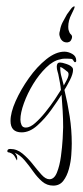

<svg xmlns="http://www.w3.org/2000/svg" viewBox="-20 -433 259 602"><path d="M147 149Q127 149 112 136Q97 123 84 104.5Q71 86 57 69.5Q43 53 26 46Q34 54 34 63Q34 69 33 70Q32 69 27 59Q22 49 9 45Q3 45 3 41Q3 34 12 34Q33 34 50.5 48.5Q68 63 82.5 81.5Q97 100 110 114.5Q123 129 135 129Q150 129 158.5 108Q167 87 171 57.5Q175 28 176.5 2Q178 -24 178 -34Q178 -60 176.5 -85.5Q175 -111 173 -136Q161 -117 141 -89Q121 -61 97 -39.5Q73 -18 48 -18Q13 -18 13 -54Q13 -80 29 -116Q45 -152 70.5 -188Q96 -224 125.5 -247.5Q155 -271 182 -271Q194 -271 206.5 -264Q219 -257 219 -243Q219 -238 215 -238Q213 -238 210 -243Q208 -248 202.5 -248.5Q197 -249 193 -249Q187 -249 181 -249Q175 -249 169 -247Q147 -243 124.5 -221Q102 -199 84 -169.5Q66 -140 55 -109.5Q44 -79 44 -58Q44 -49 47.5 -41Q51 -33 61 -33Q74 -33 90 -47Q106 -61 122.5 -81.5Q139 -102 152 -121.5Q165 -141 171 -151Q170 -162 168 -173Q166 -184 164 -194Q163 -201 160.5 -208.5Q158 -216 158 -224Q158 -237 168 -237Q175 -237 188 -232.5Q201 -228 205 -223Q209 -220 209 -214Q209 -201 199 -181.5Q189 -162 182 -151Q192 -110 198.5 -68Q205 -26 205 17Q205 31 203.5 53Q202 75 196 97Q190 119 178.5 134Q167 149 147 149ZM180 -165Q184 -172 189.5 -182.5Q195 -193 195 -201Q195 -203 193 -207Q189 -210 181.5 -216Q174 -222 169 -223V-218Q169 -205 173 -191.5Q177 -178 180 -165ZM195 -301Q193 -300 190 -300Q181 -300 175.5 -305Q170 -310 168 -317Q166 -323 166 -326Q166 -331 168 -337Q170 -351 176.5 -363.5Q183 -376 190 -388Q193 -392 200.5 -402.5Q208 -413 213 -413H214Q215 -409 204.5 -389Q194 -369 194 -349Q194 -340 196 -336Q198 -329 202 -325.5Q206 -322 206 -317Q206 -313 203 -307.5Q200 -302 195 -301Z"/></svg>

Font: Sassy Frass
Style: Regular
Weight: 400
Designer: Robert E. Leuschke
Foundry: Robert E. Leuschke
Version: Version 1.010; ttfautohint (v1.8.3)